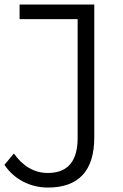

<svg xmlns="http://www.w3.org/2000/svg" viewBox="-24 -720 544 846"><path d="M187.6 106.4Q128.4 106.4 77.9 80.2Q27.5 54 -4.5 6.3L37.3 -43.7Q66.3 -2 104.1 20.1Q141.9 42.1 186.9 42.1Q318.1 42.1 318.1 -112.4V-635.7H62.3V-700H391.4V-115Q391.4 -3.9 339.9 51.2Q288.4 106.4 187.6 106.4Z"/></svg>

Font: Montserrat Alternates Thin
Style: Regular
Weight: 100
Designer: Julieta Ulanovsky
Foundry: Julieta Ulanovsky
Version: Version 9.000